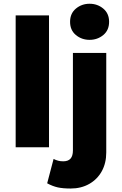

<svg xmlns="http://www.w3.org/2000/svg" viewBox="-20 -804 666 1048"><path d="M65.5 0V-720H247.5V0ZM365.5 225Q323.5 225 295.2 218.8Q267 212.5 237.5 196.5L272.5 63.5Q285 70 297.5 73.2Q310 76.5 325 76.5Q352 76.5 365 61.8Q378 47 378 17V-515H560V28Q560 86.5 535.5 130.8Q511 175 467 200Q423 225 365.5 225ZM469 -586.5Q426 -586.5 394.2 -612.8Q362.5 -639 362.5 -685Q362.5 -730.5 394.2 -757Q426 -783.5 469 -783.5Q512 -783.5 543.8 -757Q575.5 -730.5 575.5 -685Q575.5 -639 543.8 -612.8Q512 -586.5 469 -586.5Z"/></svg>

Font: Geologica Cursive ExtraBold
Style: Regular
Weight: 800
Designer: Sindre Bremnes, Frode Helland
Foundry: Monokrom Skriftforlag AS
Version: Version 1.010;gftools[0.9.28]